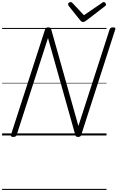

<svg xmlns="http://www.w3.org/2000/svg" viewBox="-20 -1301 1128 1844"><path d="M107 14Q79 14 85 -5L413 -1019Q416 -1029 423 -1033.5Q430 -1038 444 -1038Q456 -1038 462 -1034.5Q468 -1031 471 -1022L733 -91L1033 -1019Q1037 -1029 1044 -1033.5Q1051 -1038 1066 -1038Q1094 -1038 1087 -1019L760 -5Q757 5 750 9.5Q743 14 730 14Q718 14 712.5 10.5Q707 7 704 -2L441 -936L140 -5Q137 5 129.5 9.5Q122 14 107 14ZM976 -1281Q985 -1281 991.5 -1273.5Q998 -1266 998 -1259Q998 -1253 996 -1249.5Q994 -1246 989 -1242L808 -1103Q798 -1096 791 -1093Q784 -1090 776 -1090Q769 -1090 763.5 -1093.5Q758 -1097 752 -1104L639 -1245Q637 -1249 635.5 -1253Q634 -1257 634 -1261Q634 -1270 642.5 -1275.5Q651 -1281 658 -1281Q665 -1281 668.5 -1278Q672 -1275 677 -1271L786 -1155L955 -1270Q962 -1275 966 -1278Q970 -1281 976 -1281ZM0 513H1003V523H0ZM0 -20H1003V0H0ZM0 -505H1003V-500H0ZM0 -1033H1003V-1023H0Z"/></svg>

Font: Playwrite IN Guides
Style: Regular
Weight: 400
Designer: Veronika Burian, José Scaglione
Foundry: TypeTogether
Version: Version 1.003